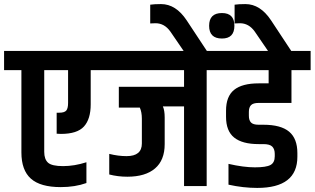

<svg xmlns="http://www.w3.org/2000/svg" viewBox="-54 -913 1544 942"><path d="M244 5Q144 5 97.5 -36.5Q51 -78 51 -165V-569H-34V-663H470V-569H391V-401Q391 -329 358 -292.5Q325 -256 245 -256Q231 -256 224 -257V-360H236Q262 -360 271 -370.5Q280 -381 280 -408V-569H163V-168Q163 -132 181.5 -115Q200 -98 255.5 -98Q311 -98 370 -117V-15Q314 5 244 5Z M642 -330Q642 -363 632 -385H529V-487H849V-569H402V-663H1047V-569H960V0H849V-391H745Q754 -372 754 -336V-206Q754 -127 706.5 -86.5Q659 -46 571 -46Q524 -46 482 -57V-158Q526 -147 567 -147Q642 -147 642 -209Z M1035 -724Q972 -724 972 -786.5Q972 -849 1035 -849Q1096 -849 1096 -786.5Q1096 -724 1035 -724ZM683 -890Q703 -893 736 -893Q809 -893 862 -813L961 -663H847L782 -758Q753 -799 709 -799Q692 -799 683 -798Z M1405 -162V-144Q1405 9 1208 9Q1139 9 1067 -7V-109Q1141 -92 1196.5 -92Q1252 -92 1273 -103.5Q1294 -115 1294 -146V-158Q1294 -181 1282 -193.5Q1270 -206 1238 -206H1215Q1135 -206 1095 -238Q1055 -270 1055 -340V-370Q1055 -440 1094.5 -472Q1134 -504 1215 -504H1264V-569H980V-663H1470V-569H1376V-408H1215Q1188 -408 1177.5 -397Q1167 -386 1167 -364V-345Q1167 -323 1177.5 -312Q1188 -301 1215 -301H1238Q1324 -301 1364.5 -267Q1405 -233 1405 -162Z M1097 -890Q1117 -893 1150 -893Q1223 -893 1276 -813L1375 -663H1261L1196 -758Q1167 -799 1123 -799Q1106 -799 1097 -798Z"/></svg>

Font: Khand Semibold
Style: Regular
Weight: 600
Designer: Devanagari: Sanchit Sawaria, Jyotish Sonowal; Latin: Satya Rajpurohit
Foundry: Indian Type Foundry
Version: Version 1.100;PS 1.0;hotconv 1.0.78;makeotf.lib2.5.61930; tt